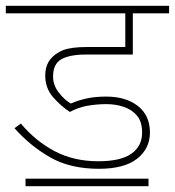

<svg xmlns="http://www.w3.org/2000/svg" viewBox="-20 -642 603 662"><path d="M346 -283Q315 -283 282.5 -277.5Q250 -272 221 -256Q190 -276 163 -307Q136 -338 136 -381Q136 -416 154 -438Q170 -458 197.5 -469Q225 -480 283 -480H412V-596H0V-622H563V-596H438V-454H277Q221 -454 192 -438Q163 -422 163 -378Q163 -348 183 -322.5Q203 -297 224 -285Q249 -296 278.5 -302.5Q308 -309 346 -309Q414 -309 455.5 -276.5Q497 -244 497 -185Q497 -130 453 -95Q409 -60 321 -60Q222 -60 153 -99.5Q84 -139 30 -200L52 -216Q102 -156 168 -121Q234 -86 319 -86Q396 -86 433 -112Q470 -138 470 -185Q470 -222 452.5 -243Q435 -264 407 -273.5Q379 -283 346 -283ZM68 -26H492V0H68Z"/></svg>

Font: Noto Sans Devanagari Thin
Style: Regular
Weight: 100
Designer: Jelle Bosma - Monotype Design Team
Foundry: Monotype Imaging Inc.
Version: Version 2.004; ttfautohint (v1.8.4.7-5d5b)